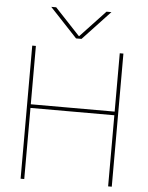

<svg xmlns="http://www.w3.org/2000/svg" viewBox="-62 -1000 806 1049"><g transform="rotate(5 341.0 -475.0)"><path d="M176 -950H203L340 -804H342L479 -950H506L356 -790H326ZM571 -730H591V0H571V-390H111V0H91V-730H111V-410H571Z"/></g></svg>

Font: M PLUS 1p Thin
Style: Regular
Weight: 250
Version: Version 1.062